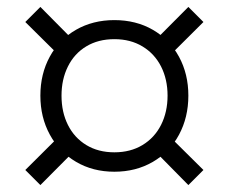

<svg xmlns="http://www.w3.org/2000/svg" viewBox="-20 -600 660 554"><path d="M96.5 -324Q96.5 -386.5 123.5 -436.2Q150.5 -486 199.2 -514Q248 -542 310 -542Q372.5 -542 421 -514Q469.5 -486 496.5 -436.2Q523.5 -386.5 523.5 -324Q523.5 -261.5 496.5 -211.2Q469.5 -161 420.8 -132.8Q372 -104.5 310 -104.5Q248 -104.5 199.5 -133Q151 -161.5 123.8 -211.5Q96.5 -261.5 96.5 -324ZM463.5 -324Q463.5 -371 444.8 -408Q426 -445 391.2 -466Q356.5 -487 310 -487Q263.5 -487 229 -466.2Q194.5 -445.5 176 -408.2Q157.5 -371 157.5 -324Q157.5 -276.5 176 -239.5Q194.5 -202.5 229 -181.5Q263.5 -160.5 310 -160.5Q356.5 -160.5 391.2 -181.5Q426 -202.5 444.8 -239.8Q463.5 -277 463.5 -324ZM464.5 -211 567 -109.5 523.5 -66 422 -169ZM419.5 -475.5 523.5 -580 567 -536.5 462.5 -432.5ZM96.5 -580 198 -477.5 155.5 -435 53 -536.5ZM53 -109.5 157.5 -213.5 200.5 -170.5 96.5 -66Z"/></svg>

Font: Monaspace Radon Var
Style: Regular
Weight: 400
Designer: Riley Cran and the Lettermatic Team
Version: Version 1.000 (Monaspace Radon Var)